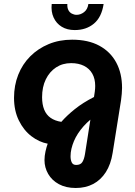

<svg xmlns="http://www.w3.org/2000/svg" viewBox="-20 -720 673 958"><path d="M358 218Q309 218 274 199Q239 180 220.5 148Q202 116 202 79Q202 58 207 35.5Q212 13 218 -3Q175 -11 136.5 -40.5Q98 -70 74 -119Q50 -168 50 -232Q50 -294 71 -347Q92 -400 131 -439Q170 -478 223 -500Q276 -522 340 -522Q420 -522 475.5 -492Q531 -462 560 -408Q589 -354 589 -281Q589 -267 587.5 -251.5Q586 -236 584 -220L542 43Q533 100 508 139Q483 178 445 198Q407 218 358 218ZM360 103Q382 103 391 88.5Q400 74 404 49L431 -123Q412 -107 396.5 -89.5Q381 -72 369 -53.5Q357 -35 349 -16Q341 3 336.5 22Q332 41 332 60Q332 78 338 90.5Q344 103 360 103ZM286 -112Q314 -144 354 -176Q394 -208 449 -236L453 -263Q454 -271 454.5 -277.5Q455 -284 455 -291Q455 -327 440.5 -352.5Q426 -378 399 -391.5Q372 -405 335 -405Q292 -405 259.5 -383.5Q227 -362 208.5 -324Q190 -286 190 -235Q190 -199 200.5 -173Q211 -147 232.5 -132Q254 -117 286 -112ZM353 -570Q315 -570 288 -586.5Q261 -603 247.5 -632.5Q234 -662 238 -700H316Q315 -682 321 -670Q327 -658 338.5 -652Q350 -646 362 -646Q382 -646 399.5 -659.5Q417 -673 421 -700H497Q487 -634 448.5 -602Q410 -570 353 -570Z"/></svg>

Font: MuseoModerno Thin SemiBold
Style: Italic
Weight: 600
Italic angle: -9°
Version: Version 1.003